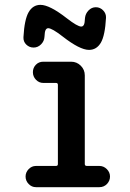

<svg xmlns="http://www.w3.org/2000/svg" viewBox="-20 -775 540 795"><path d="M119.1 -578.1Q101.6 -578.1 88.9 -590.3Q76.2 -602.5 77.1 -621.1Q81.1 -694.3 98.6 -724.6Q116.2 -754.9 147.5 -754.9Q185.5 -754.9 256.8 -699.2Q300.8 -665 316.4 -665Q323.2 -665 327.1 -671.9Q331.1 -678.7 332 -701.2Q334 -718.8 346.7 -731.9Q359.4 -745.1 377 -745.1Q394.5 -745.1 407.2 -731.9Q419.9 -718.8 418.9 -701.2Q415 -627.9 397.5 -598.1Q379.9 -568.4 348.6 -568.4Q310.5 -568.4 239.3 -624Q195.3 -658.2 179.7 -658.2Q172.9 -658.2 168.9 -650.9Q165 -643.6 164.1 -622.1Q163.1 -604.5 149.9 -591.3Q136.7 -578.1 119.1 -578.1ZM211.9 -87.9Q219.7 -87.9 219.7 -95.7V-423.8Q219.7 -431.6 211.9 -431.6H159.2Q141.6 -431.6 128.9 -444.8Q116.2 -458 116.2 -476.1Q116.2 -494.1 128.4 -506.8Q140.6 -519.5 159.2 -519.5H274.4Q297.9 -519.5 314.5 -502.9Q331.1 -486.3 331.1 -462.9V-95.7Q331.1 -87.9 339.8 -87.9H391.6Q409.2 -87.9 422.4 -74.7Q435.5 -61.5 435.5 -43.9Q435.5 -26.4 422.9 -13.2Q410.2 0 391.6 0H128.9Q111.3 0 98.6 -13.2Q85.9 -26.4 85.9 -43.9Q85.9 -61.5 98.6 -74.7Q111.3 -87.9 128.9 -87.9Z"/></svg>

Font: Rounded Mgen+ 1m medium
Style: Regular
Weight: 500
Designer: [Source Han Sans]
Ryoko NISHIZUKA  (kana & ideographs); Paul D. Hunt (Latin, Greek & Cyrillic); Wenlong ZHANG  (bopomofo
Version: Version 1.059.20150602